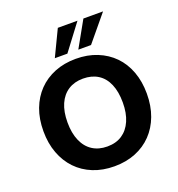

<svg xmlns="http://www.w3.org/2000/svg" viewBox="-164 -1075 1134 1221"><g transform="rotate(-20 403.0 -464.5)"><path d="M403 11Q324 11 259.5 -15Q195 -41 149 -89Q103 -137 78 -204Q53 -271 53 -353Q53 -436 78 -502.5Q103 -569 149 -616.5Q195 -664 259.5 -690Q324 -716 403 -716Q482 -716 546.5 -690Q611 -664 657 -617Q703 -570 728 -503Q753 -436 753 -354Q753 -271 728 -204Q703 -137 657 -89Q611 -41 546.5 -15Q482 11 403 11ZM403 -123Q462 -123 503.5 -150.5Q545 -178 567.5 -229.5Q590 -281 590 -353Q590 -426 568 -477.5Q546 -529 504 -555.5Q462 -582 403 -582Q345 -582 303 -555Q261 -528 238.5 -477Q216 -426 216 -353Q216 -281 238.5 -229Q261 -177 303 -150Q345 -123 403 -123ZM280 -765 364 -940H497L365 -765ZM439 -765 537 -940H670L525 -765Z"/></g></svg>

Font: Nunito Sans 11pt ExtraBold
Style: Regular
Weight: 800
Version: Version 3.101;gftools[0.9.27]